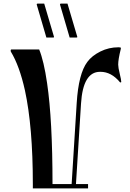

<svg xmlns="http://www.w3.org/2000/svg" viewBox="-20 -1044 718 1064"><path d="M468 0H162Q162 0 162 -22Q162 -342 118 -544Q88 -679 40 -758Q39 -759 39 -763Q39 -770 44 -770H197Q223 -707 241 -583Q271 -379 271 -24H377L405 -472Q415 -636 464 -701Q489 -735 536 -758.5Q583 -782 637 -782Q650 -782 650 -778Q650 -775 649 -771Q635 -715 635 -686Q635 -670 643.5 -635.5Q652 -601 652 -590Q652 -588 649 -587.5Q646 -587 645 -588Q597 -646 537 -646H534Q440 -646 429 -470L401 -24H468ZM237 -836 184 -1017Q182 -1024 189 -1024H225L279 -841Q281 -836 274 -836ZM366 -836 313 -1017Q311 -1024 318 -1024H354L408 -841Q410 -836 403 -836Z"/></svg>

Font: Ponomar Unicode TT
Style: Regular
Weight: 400
Designer: Vladislav V. Dorosh, Yuri A.W. Shardt, Nikita Simmons, Aleksandr Andreev
Foundry: Ponomar Project
Version: 1.1